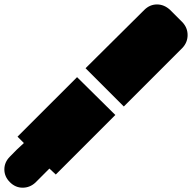

<svg xmlns="http://www.w3.org/2000/svg" viewBox="-20 -788 882 882"><path d="M701.2 -767.6C723.3 -767.6 743.5 -759.1 761.7 -742.2L818.4 -685.5C834 -668.6 841.8 -649.1 841.8 -627C841.8 -604.8 834 -585.3 818.4 -568.4L548.8 -298.8L373 -474.6L642.6 -742.2C659.5 -759.1 679 -767.6 701.2 -767.6ZM334 -433.6 509.8 -259.8 236.3 13.7 207 -13.7 142.6 50.8C125.7 66.4 106.1 74.2 84 74.2C61.8 74.2 42.3 65.8 25.4 48.8C8.5 31.9 0 12.4 0 -9.8C0 -31.9 8.5 -51.4 25.4 -68.4C46.2 -90.5 67.7 -111.3 89.8 -130.9L60.5 -160.2Z"/></svg>

Font: CaskaydiaCove Nerd Font
Style: Regular
Weight: 400
Designer: Aaron Bell
Foundry: Saja Typeworks
Version: Version 2111.1;Nerd Fonts 2.3.3